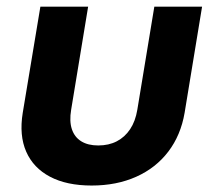

<svg xmlns="http://www.w3.org/2000/svg" viewBox="-20 -556 650 585"><path d="M259.3 9.3Q183.1 9.3 132.3 -17.6Q81.5 -44.4 59.8 -94Q38.1 -143.6 49.3 -212.4L103 -535.6H248.5L196.8 -221.7Q190.9 -186.5 199 -162.4Q207 -138.2 227.5 -125.5Q248 -112.8 279.3 -112.8Q311.5 -112.8 335.9 -125.5Q360.4 -138.2 376.5 -162.4Q392.6 -186.5 398.4 -221.7L450.2 -535.6H595.7L542.5 -212.4Q530.8 -144 492.9 -94.2Q455.1 -44.4 395.3 -17.6Q335.4 9.3 259.3 9.3Z"/></svg>

Font: Inter 20pt
Style: Bold Italic
Weight: 700
Italic angle: -9.3988°
Version: Version 4.001;git-66647c0bb